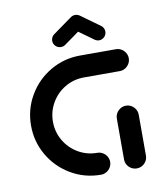

<svg xmlns="http://www.w3.org/2000/svg" viewBox="-79 -758 697 822"><g transform="rotate(-10 269.0 -346.5)"><path d="M341.9 -48.1Q341.9 -35.2 335.4 -24.3Q328.9 -13.3 318 -6.9Q307 -0.4 294.1 -0.4Q223.7 -0.4 164.3 -35.2Q104.8 -70 70 -129.4Q35.2 -188.9 35.2 -259.3Q35.2 -329.6 70 -389.3Q104.8 -448.9 164.3 -483.7Q223.7 -518.5 294.1 -518.5H449.6Q462.6 -518.5 473.5 -512Q484.4 -505.6 490.9 -494.6Q497.4 -483.7 497.4 -471.1Q497.4 -458.1 490.9 -447.2Q484.4 -436.3 473.5 -429.8Q462.6 -423.3 449.6 -423.3H294.1Q249.6 -423.3 212 -401.3Q174.4 -379.3 152.4 -341.5Q130.4 -303.7 130.4 -259.3Q130.4 -214.8 152.4 -177.2Q174.4 -139.6 212 -117.6Q249.6 -95.6 294.1 -95.6Q307 -95.6 318 -89.1Q328.9 -82.6 335.4 -71.7Q341.9 -60.7 341.9 -48.1ZM450 -0.4Q437 -0.4 426.1 -6.7Q415.2 -13 408.7 -23.9Q402.2 -34.8 402.2 -47.8V-225.2Q402.2 -238.1 408.7 -249.1Q415.2 -260 426.1 -266.5Q437 -273 450 -273Q462.6 -273 473.5 -266.5Q484.4 -260 490.9 -249.1Q497.4 -238.1 497.4 -225.2V-47.8Q497.4 -34.8 490.9 -23.9Q484.4 -13 473.5 -6.7Q462.6 -0.4 450 -0.4ZM303.3 -693.3Q316.7 -693.3 326.3 -683.7Q335.9 -674.1 335.9 -660.7Q335.9 -653 332.4 -645.9Q328.9 -638.9 322.6 -634.4L239.6 -574.8Q231.1 -568.5 220 -568.5Q206.7 -568.5 197 -578.1Q187.4 -587.8 187.4 -601.1Q187.4 -608.9 190.9 -615.9Q194.4 -623 200.7 -627.4L283.7 -687Q292.2 -693.3 303.3 -693.3ZM322.2 -687.4 405.2 -627.4Q411.5 -623 415 -615.9Q418.5 -608.9 418.5 -601.1Q418.5 -587.8 408.9 -578.1Q399.3 -568.5 385.9 -568.5Q375.6 -568.5 366.3 -575.2L283.7 -634.8Z"/></g></svg>

Font: 26F Galaxy Sans Extra Bold
Style: Regular
Weight: 800
Designer: C₂₉H₂₅N₃O₅
Version: Version 1.100